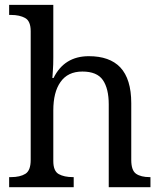

<svg xmlns="http://www.w3.org/2000/svg" viewBox="-20 -780 675 800"><path d="M284.2 -42H287.1V0H18.1V-42H25.9Q63.5 -42 85.7 -55.7Q107.9 -69.3 107.9 -113.8V-649.9Q107.9 -691.9 85 -704.8Q62 -717.8 25.9 -717.8H18.1V-759.8H202.1V-540Q202.1 -526.4 201.7 -511.5Q201.2 -496.6 200.2 -483.9Q199.7 -476.6 199.2 -469.2Q198.7 -461.9 198.2 -455.1H203.1Q248 -545.9 350.1 -545.9Q436.5 -545.9 481 -499.5Q526.9 -450.7 526.9 -350.1V-113.8Q526.9 -69.8 547.1 -55.9Q567.4 -42 604 -42H606.9V0H433.1V-345.2Q433.1 -410.6 408.7 -446.3Q384.3 -481.9 323.2 -481.9Q262.2 -481.9 231.9 -438Q202.1 -396 202.1 -319.8V-108.9Q202.1 -67.4 224.6 -54.7Q247.1 -42 284.2 -42Z"/></svg>

Font: Koh Santepheap
Style: Regular
Weight: 400
Designer: Danh Hong
Version: Version 2.002; ttfautohint (v1.8.3)